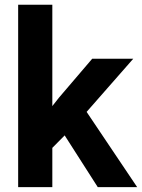

<svg xmlns="http://www.w3.org/2000/svg" viewBox="-20 -770 584 790"><path d="M382.3 0 246.1 -212.9 195.3 -161.6V0H54.7V-750.5H195.3V-333.5L222.2 -367.7L359.4 -528.3H528.3L336.4 -309.6L544.4 0Z"/></svg>

Font: Vazirmatn RD UI
Style: Bold
Weight: 700
Designer: Saber Rastikerdar
Foundry: Saber Rastikerdar
Version: Version 33.003